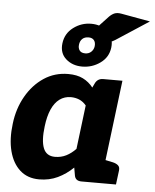

<svg xmlns="http://www.w3.org/2000/svg" viewBox="-58 -903 773 959"><g transform="rotate(5 328.5 -423.0)"><path d="M174 8Q116 8 78 -26Q40 -60 24.5 -120Q9 -180 19 -258Q28 -334 63 -395.5Q98 -457 152 -493Q206 -529 274 -529Q318 -529 348 -514Q378 -499 399 -472L409 -493Q421 -519 450 -519H546L482 0H386Q356 0 351 -26L344 -66Q309 -32 267 -12Q225 8 174 8ZM243 -111Q274 -111 299.5 -124Q325 -137 347 -160L374 -380Q358 -399 338.5 -407Q319 -415 297 -415Q265 -415 240.5 -397Q216 -379 200.5 -344Q185 -309 179 -258Q170 -186 185 -148.5Q200 -111 243 -111ZM462 0 491 -118 534 -109Q551 -105 560.5 -96.5Q570 -88 568 -71L559 0ZM339 -572Q290 -572 257.5 -601Q225 -630 231 -679Q237 -729 277 -759Q317 -789 366 -789Q416 -789 449 -759Q482 -729 476 -679Q470 -630 429.5 -601Q389 -572 339 -572ZM349 -639Q367 -639 379 -650.5Q391 -662 393 -679Q395 -698 386 -709Q377 -720 359 -720Q339 -720 327.5 -709Q316 -698 314 -679Q312 -662 320.5 -650.5Q329 -639 349 -639ZM439 -707 349 -723 451 -832Q464 -845 477.5 -850.5Q491 -856 513 -852L657 -826L493 -719Q479 -710 467.5 -707Q456 -704 439 -707Z"/></g></svg>

Font: Aleo Black
Style: Italic
Weight: 900
Italic angle: -7°
Designer: Alessio Laiso
Foundry: Alessio Laiso
Version: Version 2.001;gftools[0.9.29]